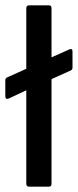

<svg xmlns="http://www.w3.org/2000/svg" viewBox="-27 -703 293 723"><path d="M83 0Q72 0 72 -11V-363L6 -332Q-7 -327 -7 -341V-401Q-7 -409 1 -412L72 -444V-672Q72 -683 83 -683H157Q167 -683 167 -672V-487L234 -517Q246 -522 246 -509V-448Q246 -440 238 -437L167 -405V-11Q167 0 157 0Z"/></svg>

Font: Sofia Sans Medium
Style: Regular
Weight: 500
Designer: Botio Nikoltchev, Ani Petrova
Foundry: lettersoup
Version: Version 4.101; ttfautohint (v1.8.4.7-5d5b)